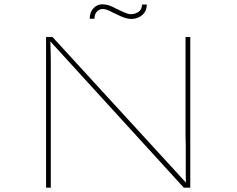

<svg xmlns="http://www.w3.org/2000/svg" viewBox="-20 -872 1099 892"><path d="M194 0V-700H224L849 -18L844 -17Q843 -35 843 -57.5Q843 -80 843 -104.5Q843 -129 843 -153.5Q843 -178 843 -200.5Q843 -223 842 -241V-700H864V0H834L209 -685H214Q214 -673 214.5 -657.5Q215 -642 215.5 -622.5Q216 -603 216 -579.5Q216 -556 216 -529Q216 -502 216 -470V0ZM590 -784Q578 -784 562 -788.5Q546 -793 508 -812Q502 -815 486.5 -822.5Q471 -830 456 -830Q442 -830 430.5 -818.5Q419 -807 419 -785H397Q397 -816 414.5 -834Q432 -852 454 -852Q478 -852 499 -842Q520 -832 538 -823Q562 -812 571.5 -809Q581 -806 588 -806Q607 -806 623 -816.5Q639 -827 640 -851H662Q662 -830 652 -815Q642 -800 625.5 -792Q609 -784 590 -784Z"/></svg>

Font: Lexend Zetta Thin
Style: Regular
Weight: 250
Version: Version 1.007